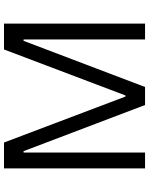

<svg xmlns="http://www.w3.org/2000/svg" viewBox="87 -830 743 957"><g transform="rotate(-90 458.5 -351.5)"><path d="M441.4 -97.7H475.6V0H441.4ZM146.5 -703.1H226.6L492.7 0H413.6ZM170.9 -703.1H189.5V-605.5H170.9ZM176.8 -703.1V0H97.7V-703.1ZM424.3 0 690.4 -703.1H770.5L503.4 0ZM727.5 -605.5V-703.1H746.1V-605.5ZM819.3 0H740.2V-703.1H819.3Z"/></g></svg>

Font: Wand UI Pro
Style: Regular
Weight: 400
Designer: Andreas Faust
Version: Version 1.003;FEAKit 1.0